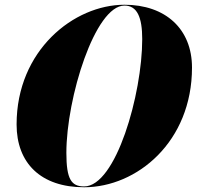

<svg xmlns="http://www.w3.org/2000/svg" viewBox="-20 -780 830 810"><path d="M335 10C558 10 790 -182 790 -495C790 -658 678 -760 505 -760C292 -760 50 -568 50 -255C50 -92 152 10 335 10ZM505 -756.5C559 -756.5 580 -706.5 580 -615C580 -383 469 6.5 335 6.5C281 6.5 260 -23.5 260 -135C260 -367 381 -756.5 505 -756.5Z"/></svg>

Font: Bodoni* 48pt Fatface
Style: Italic
Weight: 900
Italic angle: -13°
Version: Version 2.3